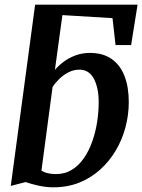

<svg xmlns="http://www.w3.org/2000/svg" viewBox="-20 -790 608 820"><path d="M207.5 10Q177 10 144.2 2.8Q111.5 -4.5 89.5 -12.5L26 4L130 -770H567.5L540 -597.5H473.5L460.5 -712.5L246.5 -725.5L214.5 -491.5Q230.5 -510.5 253 -527Q275.5 -543.5 303.5 -553.8Q331.5 -564 364 -564Q419.5 -564 456.2 -538.5Q493 -513 511.5 -466Q530 -419 530 -354Q530 -300 516 -247Q502 -194 474.8 -147.8Q447.5 -101.5 408.2 -66Q369 -30.5 318.8 -10.2Q268.5 10 207.5 10ZM219 -46.5Q257.5 -46.5 287.2 -65Q317 -83.5 338.5 -114.8Q360 -146 374 -185.8Q388 -225.5 394.8 -268.8Q401.5 -312 401.5 -354Q401.5 -414.5 381 -453.5Q360.5 -492.5 319 -492.5Q294.5 -492.5 272.2 -481Q250 -469.5 232.8 -452.5Q215.5 -435.5 204.5 -418.5L157 -61.5Q169.5 -53.5 185.5 -50Q201.5 -46.5 219 -46.5Z"/></svg>

Font: Merriweather 28pt SemiBold
Style: Italic
Weight: 600
Italic angle: -7.8°
Version: Version 2.101